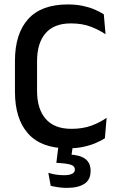

<svg xmlns="http://www.w3.org/2000/svg" viewBox="-20 -672 550 886"><path d="M293 12.5Q170.5 12.5 109.8 -55.5Q49 -123.5 49 -249V-391Q49 -516 109.8 -583.8Q170.5 -651.5 293 -651.5Q330.5 -651.5 361.5 -645Q392.5 -638.5 417 -628Q441.5 -617.5 459 -606L467 -514Q437.5 -534 398.5 -549Q359.5 -564 306.5 -564Q229.5 -564 190.2 -518.5Q151 -473 151 -389.5V-252.5Q151 -169.5 190.8 -123.5Q230.5 -77.5 309.5 -77.5Q361.5 -77.5 401.8 -92.2Q442 -107 472 -128.5L464 -34Q446.5 -22.5 421.2 -11.8Q396 -1 363.8 5.8Q331.5 12.5 293 12.5ZM317.5 -9 306.5 69 265.5 41.5Q274 41 282.5 40.8Q291 40.5 299.5 41Q349.5 43 373.8 61.5Q398 80 398 115V118Q398 157.5 369.5 176.2Q341 195 287.5 195Q267 195 247.8 192Q228.5 189 214 185.5L203 125.5Q218.5 130.5 236.8 133.5Q255 136.5 275 136.5Q299.5 136.5 312.5 130Q325.5 123.5 325.5 111V110Q325.5 95 308.5 88.8Q291.5 82.5 249 80Q244 79.5 242 79.5Q240 79.5 240 79.5L251 -9Z"/></svg>

Font: Anek Latin Medium Medium
Style: Regular
Weight: 500
Version: Version 1.003